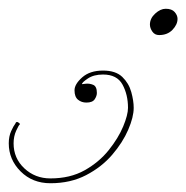

<svg xmlns="http://www.w3.org/2000/svg" viewBox="-55 -409 425 438"><path d="M323 -389Q337 -389 343.5 -381.5Q350 -374 350 -366Q350 -353 338.5 -341Q327 -329 308 -329Q298 -329 292.5 -337Q287 -345 287 -353Q287 -367 299 -378Q311 -389 323 -389ZM180 -248Q209 -248 224 -233.5Q239 -219 244.5 -199Q250 -179 250 -163Q250 -142 237.5 -113Q225 -84 201 -56Q177 -28 141.5 -9.5Q106 9 60 9Q19 9 -8 -18Q-35 -45 -35 -82Q-35 -98 -29.5 -110Q-24 -122 -20 -127Q-18 -133 -13 -129.5Q-8 -126 -10 -125Q-12 -124 -18 -111Q-24 -98 -24 -82Q-24 -48 0.5 -25Q25 -2 60 -2Q105 -2 138 -20.5Q171 -39 193 -66.5Q215 -94 226 -120.5Q237 -147 237 -163Q237 -193 224.5 -216Q212 -239 180 -239Q159 -239 145.5 -230Q132 -221 132 -217Q132 -217 140.5 -218Q149 -219 157.5 -215.5Q166 -212 166 -197Q166 -190 161 -182.5Q156 -175 142 -175Q131 -175 123 -181.5Q115 -188 115 -203Q115 -217 132.5 -232.5Q150 -248 180 -248Z"/></svg>

Font: Kapakana Light
Style: Regular
Weight: 300
Designer: Kyosuke Nagai
Version: Version 1.000